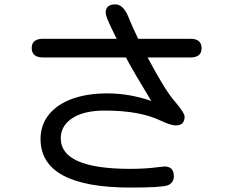

<svg xmlns="http://www.w3.org/2000/svg" viewBox="-20 -804 1040 872"><path d="M124 -585.9Q124 -627.9 175.8 -627.9H509.8L485.4 -677.7Q460 -730.5 460 -746.1Q460 -784.2 503.9 -784.2Q539.1 -784.2 562.5 -728.5Q579.1 -686.5 607.4 -627.9H844.7Q895.5 -627.9 895.5 -585Q895.5 -543 844.7 -543H650.4L651.4 -541Q732.4 -388.7 775.4 -341.8Q818.4 -291 818.4 -274.4Q818.4 -234.4 778.3 -234.4Q755.9 -234.4 708 -256.8Q614.3 -301.8 456.1 -301.8Q360.4 -301.8 308.1 -267.1Q255.9 -232.4 255.9 -175.8Q255.9 -37.1 572.3 -37.1Q639.6 -37.1 699.2 -44.9L726.6 -47.9Q769.5 -47.9 769.5 -3.9Q769.5 25.4 743.2 37.1Q715.8 47.9 573.2 47.9Q164.1 47.9 164.1 -172.9Q164.1 -236.3 201.7 -283.2Q239.3 -330.1 307.6 -355Q376 -379.9 467.8 -379.9Q566.4 -379.9 667 -345.7Q592.8 -466.8 551.8 -543H175.8Q124 -543 124 -585.9Z"/></svg>

Font: FakePearl
Style: Regular
Weight: 400
Version: Version 1.2